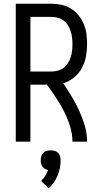

<svg xmlns="http://www.w3.org/2000/svg" viewBox="-20 -755 540 1023"><path d="M64 0V-735H256Q283 -735 309.5 -729Q336 -723 359 -708.5Q382 -694 399 -672.5Q416 -651 426.5 -626Q437 -601 440.5 -574Q444 -547 444 -520Q444 -487 438 -454Q432 -421 416 -392Q400 -363 374 -342Q348 -321 317 -311Q341 -276 363 -239.5Q385 -203 402.5 -164Q420 -125 432 -84Q444 -43 444 0H366Q366 -42 353 -83Q340 -124 321 -161.5Q302 -199 278.5 -234.5Q255 -270 230 -304H142V0ZM142 -374H256Q273 -374 290 -379Q307 -384 320.5 -394.5Q334 -405 343 -420Q352 -435 357 -451.5Q362 -468 364 -485Q366 -502 366 -520Q366 -537 364 -554Q362 -571 357 -587.5Q352 -604 343 -619Q334 -634 320.5 -644.5Q307 -655 290 -660Q273 -665 256 -665H142ZM239 248 199 209Q212 197 221 182Q230 167 236 151Q227 149 219.5 144.5Q212 140 206.5 132.5Q201 125 199 116.5Q197 108 197 99Q197 88 200 77.5Q203 67 210.5 59.5Q218 52 228.5 49Q239 46 250 46Q261 46 271.5 49Q282 52 289.5 59.5Q297 67 300 77.5Q303 88 303 99Q303 120 299 140.5Q295 161 287 180.5Q279 200 267 217Q255 234 239 248Z"/></svg>

Font: Zed Mono
Style: Regular
Weight: 400
Monospace: yes
Designer: Belleve Invis
Foundry: Belleve Invis
Version: Version 1.0.0; ttfautohint (v1.8.4)